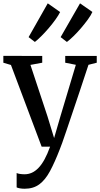

<svg xmlns="http://www.w3.org/2000/svg" viewBox="-20 -877 599 1148"><path d="M127.5 251.5Q112 251.5 99.2 249.2Q86.5 247 79.5 243.5V157.5Q86 161 99.5 163Q113 165 127 165Q149.5 165 170 156Q190.5 147 209.8 127.2Q229 107.5 246.2 76Q263.5 44.5 279.5 0H229L45.5 -488.5L0 -502V-543L232.5 -542.5V-502L162 -489L264 -181L303.5 -51.5L341 -180.5L433.5 -489.5L370 -502V-542.5H558.5V-502L509 -489.5Q481 -404 456.5 -331Q432 -258 412 -198.8Q392 -139.5 377 -95.2Q362 -51 352 -22.8Q342 5.5 337.5 15.5Q307.5 93 279.2 145.8Q251 198.5 215.2 225Q179.5 251.5 127.5 251.5ZM379.5 -626.5 342.5 -655 458.5 -857 532.5 -805.5Q524 -786 505.2 -760.2Q486.5 -734.5 463.8 -708Q441 -681.5 418.8 -660Q396.5 -638.5 380.5 -626.5ZM188 -626.5 151 -655 265.5 -857 339.5 -805Q330 -785.5 311.5 -759.8Q293 -734 270.5 -707.8Q248 -681.5 226.2 -660Q204.5 -638.5 189 -626.5Z"/></svg>

Font: Merriweather 48pt
Style: Regular
Weight: 400
Version: Version 2.100